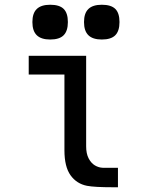

<svg xmlns="http://www.w3.org/2000/svg" viewBox="-20 -785 640 809"><path d="M251.5 -151.5V-471H101V-550H343V-168.5Q343 -137.5 353.5 -117.5Q364 -97.5 380 -88Q396 -78.5 414 -78H477V4H456.5Q378.5 4 347 -2Q303 -10.5 277.2 -46.5Q251.5 -82.5 251.5 -151.5ZM116.5 -692Q116.5 -729.5 135 -747.2Q153.5 -765 191.5 -765Q230.5 -765 248.2 -747.5Q266 -730 266 -692Q266 -654.5 248.2 -636.5Q230.5 -618.5 191.5 -618.5Q153.5 -618.5 135 -636.5Q116.5 -654.5 116.5 -692ZM334 -692Q334 -729.5 352.5 -747.2Q371 -765 409 -765Q448 -765 465.8 -747.5Q483.5 -730 483.5 -692Q483.5 -654.5 465.8 -636.5Q448 -618.5 409 -618.5Q371 -618.5 352.5 -636.5Q334 -654.5 334 -692Z"/></svg>

Font: JuliaMono Medium
Style: Regular
Weight: 500
Monospace: yes
Designer: cormullion
Foundry: corm
Version: Version 0.054; ttfautohint (v1.8.4)